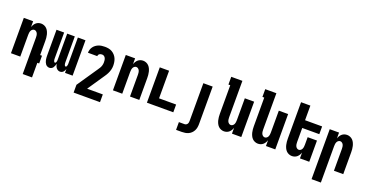

<svg xmlns="http://www.w3.org/2000/svg" viewBox="-37 -1587 5075 2654"><g transform="rotate(20 2500.0 -260.0)"><path d="M444 215H307V-320Q307 -335 305 -350.5Q303 -366 297 -380Q291 -394 278 -404Q265 -414 250 -414Q235 -414 222 -404Q209 -394 203 -380Q197 -366 195 -350.5Q193 -335 193 -320V0H56V-520H193V-434Q199 -453 209.5 -470.5Q220 -488 235.5 -501.5Q251 -515 270.5 -521.5Q290 -528 310 -528Q333 -528 355 -519Q377 -510 393 -493.5Q409 -477 419 -455.5Q429 -434 434.5 -411.5Q440 -389 442 -366Q444 -343 444 -320V-114H471V0H444Z M622 8Q606 8 591 0.5Q576 -7 566.5 -20Q557 -33 551 -48Q545 -63 542 -79Q539 -95 538 -111Q537 -127 537 -143V-520H649V-143Q649 -134 649.5 -126Q650 -118 652 -109.5Q654 -101 658.5 -93Q663 -85 671 -85Q680 -85 684.5 -93Q689 -101 691 -109.5Q693 -118 693.5 -126Q694 -134 694 -143V-520H806V-143Q806 -134 806.5 -126Q807 -118 809 -109.5Q811 -101 815.5 -93Q820 -85 829 -85Q837 -85 841.5 -93Q846 -101 848 -109.5Q850 -118 850.5 -126Q851 -134 851 -143V-520H963V0H851V-57Q847 -45 841 -33Q835 -21 826 -11.5Q817 -2 804.5 3Q792 8 779 8Q763 8 748.5 0.5Q734 -7 724 -20Q714 -33 708.5 -48Q703 -63 700 -79Q696 -63 690.5 -48Q685 -33 676 -20Q667 -7 652.5 0.5Q638 8 622 8Z M1056 215V101L1234 -161Q1246 -179 1259 -197.5Q1272 -216 1283.5 -235Q1295 -254 1301 -276Q1307 -298 1307 -320Q1307 -336 1305 -351.5Q1303 -367 1296.5 -381Q1290 -395 1277 -404.5Q1264 -414 1248 -414Q1238 -414 1228 -412Q1218 -410 1209.5 -404.5Q1201 -399 1196 -389.5Q1191 -380 1191 -370H1054Q1054 -393 1061 -416Q1068 -439 1082 -458Q1096 -477 1115 -491Q1134 -505 1156 -513.5Q1178 -522 1201.5 -525Q1225 -528 1248 -528Q1275 -528 1302 -523Q1329 -518 1352.5 -504.5Q1376 -491 1394.5 -470.5Q1413 -450 1424 -425.5Q1435 -401 1439.5 -374Q1444 -347 1444 -320Q1444 -289 1436 -259Q1428 -229 1414 -201.5Q1400 -174 1382 -148.5Q1364 -123 1347 -97L1213 101H1444V215Z M1556 0V-520H1693V-434Q1699 -453 1709.5 -470.5Q1720 -488 1735.5 -501.5Q1751 -515 1770.5 -521.5Q1790 -528 1810 -528Q1833 -528 1855 -519Q1877 -510 1893 -493.5Q1909 -477 1919 -455.5Q1929 -434 1934.5 -411.5Q1940 -389 1942 -366Q1944 -343 1944 -320V0H1807V-320Q1807 -335 1805 -350.5Q1803 -366 1797 -380Q1791 -394 1778 -404Q1765 -414 1750 -414Q1735 -414 1722 -404Q1709 -394 1703 -380Q1697 -366 1695 -350.5Q1693 -335 1693 -320V0Z M2056 0V-520H2193V-114H2444V0Z M2563 215V101H2646Q2658 101 2669 95Q2680 89 2686.5 79Q2693 69 2695 56.5Q2697 44 2697 32V-520H2834V32Q2834 57 2829.5 82Q2825 107 2813.5 129Q2802 151 2784 168.5Q2766 186 2743.5 196.5Q2721 207 2696 211Q2671 215 2646 215Z M3190 8Q3167 8 3145 -1Q3123 -10 3107 -26.5Q3091 -43 3081 -64.5Q3071 -86 3065.5 -108.5Q3060 -131 3058 -154Q3056 -177 3056 -200V-621H3029V-735H3193V-200Q3193 -185 3195 -169.5Q3197 -154 3203 -140Q3209 -126 3222 -116Q3235 -106 3250 -106Q3265 -106 3278 -116Q3291 -126 3297 -140Q3303 -154 3305 -169.5Q3307 -185 3307 -200V-520H3444V0H3307V-86Q3301 -67 3290.5 -49.5Q3280 -32 3264.5 -18.5Q3249 -5 3229.5 1.5Q3210 8 3190 8Z M3690 8Q3667 8 3645 -1Q3623 -10 3607 -26.5Q3591 -43 3581 -64.5Q3571 -86 3565.5 -108.5Q3560 -131 3558 -154Q3556 -177 3556 -200V-621H3529V-735H3693V-200Q3693 -185 3695 -169.5Q3697 -154 3703 -140Q3709 -126 3722 -116Q3735 -106 3750 -106Q3765 -106 3778 -116Q3791 -126 3797 -140Q3803 -154 3805 -169.5Q3807 -185 3807 -200V-520H3944V0H3807V-86Q3801 -67 3790.5 -49.5Q3780 -32 3764.5 -18.5Q3749 -5 3729.5 1.5Q3710 8 3690 8Z M4190 8Q4167 8 4145 -1Q4123 -10 4107 -26.5Q4091 -43 4081 -64.5Q4071 -86 4065.5 -108.5Q4060 -131 4058 -154Q4056 -177 4056 -200V-735H4193V-520H4444V-406H4193V-200Q4193 -185 4195 -169.5Q4197 -154 4203 -140Q4209 -126 4222 -116Q4235 -106 4250 -106Q4265 -106 4278 -116Q4291 -126 4297 -140Q4303 -154 4305 -169.5Q4307 -185 4307 -200V-312H4444V0H4307V-86Q4301 -67 4290.5 -49.5Q4280 -32 4264.5 -18.5Q4249 -5 4229.5 1.5Q4210 8 4190 8Z M4556 215V-520H4693V-434Q4699 -453 4709.5 -470.5Q4720 -488 4735.5 -501.5Q4751 -515 4770.5 -521.5Q4790 -528 4810 -528Q4833 -528 4855 -519Q4877 -510 4893 -493.5Q4909 -477 4919 -455.5Q4929 -434 4934.5 -411.5Q4940 -389 4942 -366Q4944 -343 4944 -320V0H4807V-320Q4807 -335 4805 -350.5Q4803 -366 4797 -380Q4791 -394 4778 -404Q4765 -414 4750 -414Q4735 -414 4722 -404Q4709 -394 4703 -380Q4697 -366 4695 -350.5Q4693 -335 4693 -320V215Z"/></g></svg>

Font: Iosevka Heavy
Style: Regular
Weight: 900
Monospace: yes
Designer: Belleve Invis
Foundry: Belleve Invis
Version: Version 32.5.0; ttfautohint (v1.8.4)